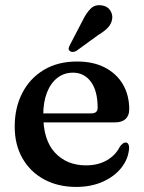

<svg xmlns="http://www.w3.org/2000/svg" viewBox="-20 -725 567 757"><path d="M489.5 -294Q489.5 -269 475 -255.8Q460.5 -242.5 433.5 -242.5H117.5V-278H340Q365 -278 365 -300Q365 -366.5 338.5 -402.5Q312 -438.5 267.5 -438.5Q233 -438.5 206.5 -418.2Q180 -398 165.2 -360.2Q150.5 -322.5 150.5 -271Q150.5 -172.5 197 -122.8Q243.5 -73 319.5 -73Q366.5 -73 401.2 -93Q436 -113 453 -147.5Q460.5 -156.5 465.2 -159.8Q470 -163 475.5 -163Q482.5 -163 486 -156.5Q489.5 -150 489 -141Q486.5 -99.5 459.2 -64.5Q432 -29.5 385.8 -8.8Q339.5 12 280.5 12Q209 12 154.2 -17.5Q99.5 -47 68.8 -100.5Q38 -154 38 -226Q38 -300.5 67.8 -358.2Q97.5 -416 152.5 -449.2Q207.5 -482.5 284 -482.5Q348 -482.5 394 -458.5Q440 -434.5 464.8 -392Q489.5 -349.5 489.5 -294ZM305.5 -643.5Q320 -673.5 337 -690.5Q354 -707.5 379.5 -704Q402.5 -701.5 413.5 -685.5Q424.5 -669.5 422.5 -652Q420 -632 406.2 -617Q392.5 -602 368 -587.5L280 -523.5Q273.5 -520.5 266.5 -520.2Q259.5 -520 255 -524.5Q249.5 -529 250.8 -535Q252 -541 255.5 -547.5Z"/></svg>

Font: Fraunces Medium
Style: Regular
Weight: 500
Version: Version 1.000;[b76b70a41]